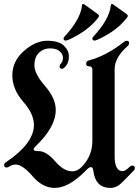

<svg xmlns="http://www.w3.org/2000/svg" viewBox="-39 -920 687 950"><path d="M0 0ZM275.4 -719.2ZM418 -730Q418 -733.4 422.9 -738.8Q502 -824.7 509.3 -892.1Q510.3 -900.4 515.1 -900.4Q518.1 -900.4 522.5 -897L588.4 -849.6Q593.3 -846.2 593.3 -842Q593.3 -837.9 590.3 -834Q550.3 -780.8 482.4 -743.2Q439 -719.2 428.7 -719.2Q418 -719.2 418 -730ZM275.4 -730Q275.4 -733.4 280.3 -738.8Q359.4 -824.7 366.7 -892.1Q367.7 -900.4 372.6 -900.4Q375.5 -900.4 379.9 -897L445.8 -849.6Q450.7 -846.2 450.7 -842Q450.7 -837.9 447.8 -834Q407.7 -780.8 339.8 -743.2Q296.4 -719.2 286.1 -719.2Q275.4 -719.2 275.4 -730ZM-18.6 -103.5Q-18.6 -111.3 -9.8 -117.2Q128.9 -210 128.9 -302.2Q128.9 -356 75.4 -417.2Q22 -478.5 22 -547.9Q22 -617.2 79.3 -667.7Q136.7 -718.3 194.1 -718.3Q251.5 -718.3 276.6 -694.6Q301.8 -670.9 301.8 -641.8Q301.8 -612.8 289.1 -596.2Q276.4 -579.6 267.6 -579.6Q255.9 -579.6 255.9 -592.3Q255.9 -598.6 264.2 -607.9Q272.5 -617.2 272.5 -634.8Q272.5 -652.3 256.1 -666.5Q239.7 -680.7 208.3 -680.7Q176.8 -680.7 154.1 -659.4Q131.3 -638.2 131.3 -596.4Q131.3 -554.7 184.1 -494.1Q236.8 -433.6 236.8 -376Q236.8 -291.5 137.7 -196.8Q127.4 -187 127.4 -179.7Q127.4 -172.4 151.9 -172.4Q190.4 -172.4 233.4 -122.3Q276.4 -72.3 318.4 -72.3Q345.2 -72.3 368.2 -97.2Q418 -150.4 418 -222.7V-574.2Q418 -591.8 402.6 -591.8Q387.2 -591.8 387.2 -604.7Q387.2 -617.7 400.4 -621.1Q485.8 -643.1 574.7 -712.9Q581.5 -718.3 588.4 -718.3Q600.1 -718.3 600.1 -706.5Q600.1 -698.7 591.8 -691.4Q528.3 -635.3 528.3 -578.1V-147.5Q528.3 -73.2 567.4 -73.2Q581.1 -73.2 601.6 -93.8Q608.4 -100.6 615.7 -100.6Q628.4 -100.6 628.4 -87.9Q628.4 -81.5 622.6 -75.7L564.9 -17.1Q538.6 9.8 507.3 9.8Q433.6 9.8 422.9 -74.2Q420.4 -93.3 411.4 -93.3Q402.3 -93.3 388.2 -78.6Q302.7 9.8 231.4 9.8Q171.9 9.8 122.1 -48.1Q72.3 -106 38.1 -106Q22.5 -106 6.8 -95.7Q0 -91.3 -6.8 -91.3Q-18.6 -91.3 -18.6 -103.5Z"/></svg>

Font: UnifrakturMaguntia21
Style: Book
Weight: 400
Designer: j. 'mach' wust, Gerrit Ansmann, Georg Duffner, based on a font by Peter Wiegel, original typeface by Carl Albert Fahrenw
Version: Version 2017-03-19